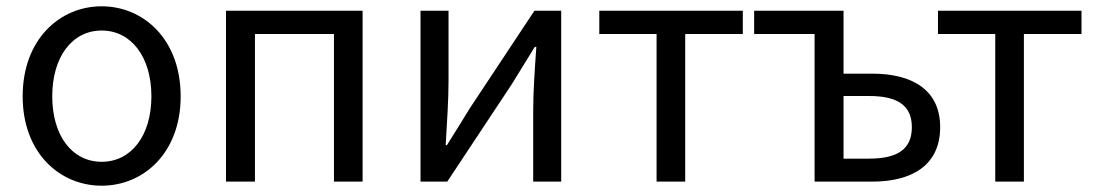

<svg xmlns="http://www.w3.org/2000/svg" viewBox="-20 -577 3485 610"><path d="M303 13C436 13 554 -91 554 -271C554 -452 436 -557 303 -557C170 -557 52 -452 52 -271C52 -91 170 13 303 13ZM303 -63C209 -63 146 -146 146 -271C146 -396 209 -480 303 -480C397 -480 461 -396 461 -271C461 -146 397 -63 303 -63Z M698 0H790V-469H1041V0H1132V-543H698Z M1316 0H1401L1607 -311C1627 -344 1658 -394 1679 -428H1684C1679 -357 1674 -285 1674 -227V0H1763V-543H1678L1472 -232C1452 -199 1421 -149 1400 -116H1396C1400 -186 1405 -259 1405 -316V-543H1316Z M2066 0H2157V-469H2340V-543H1884V-469H2066Z M2568 0H2751C2879 0 2967 -53 2967 -173C2967 -291 2879 -343 2751 -343H2660V-543H2376V-469H2568ZM2660 -73V-272H2741C2833 -272 2877 -241 2877 -173C2877 -104 2833 -73 2741 -73Z M3142 0H3233V-469H3416V-543H2960V-469H3142Z"/></svg>

Font: Noto Sans HK
Style: Regular
Weight: 400
Designer: Ryoko NISHIZUKA 西塚涼子 (kana, bopomofo & ideographs); Paul D. Hunt (Latin, Greek & Cyrillic); Sandoll Communications 산돌커뮤니
Foundry: Adobe
Version: Version 2.004;hotconv 1.0.118;makeotfexe 2.5.65603